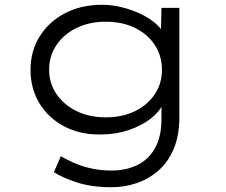

<svg xmlns="http://www.w3.org/2000/svg" viewBox="-20 -555 948 805"><path d="M447 230Q365 230 304.5 210.5Q244 191 206 167L235 100Q257 113 288 127Q319 141 359.5 150.5Q400 160 448 160Q509 160 556.5 136.5Q604 113 630.5 65Q657 17 657 -56V-132L670 -134Q656 -94 616.5 -61.5Q577 -29 520.5 -10Q464 9 398 9Q313 9 247.5 -26Q182 -61 145 -122.5Q108 -184 108 -262Q108 -342 147 -403.5Q186 -465 253.5 -500Q321 -535 408 -535Q439 -535 472.5 -528.5Q506 -522 539.5 -509.5Q573 -497 602 -479Q631 -461 650.5 -438.5Q670 -416 676 -388L654 -390L657 -522H732V-64Q732 12 709 67.5Q686 123 645.5 159Q605 195 554 212.5Q503 230 447 230ZM423 -63Q493 -63 546 -89Q599 -115 629 -160Q659 -205 659 -262Q659 -321 629 -366.5Q599 -412 546 -438Q493 -464 423 -464Q355 -464 301.5 -438Q248 -412 217 -366.5Q186 -321 186 -263Q186 -206 216.5 -161Q247 -116 300.5 -89.5Q354 -63 423 -63Z"/></svg>

Font: Lexend Tera Light
Style: Regular
Weight: 300
Designer: Bonnie Shaver-Troup, Thomas Jockin
Foundry: Lexend
Version: Version 1.007